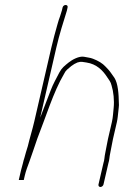

<svg xmlns="http://www.w3.org/2000/svg" viewBox="-20 -742 496 768"><path d="M91.2 -157C87.4 -144.9 79.5 -119.2 77.4 -110C75.5 -104.7 73.4 -97 71.1 -87C68 -76.3 65.6 -67.7 64.1 -61L55.1 -22H75.1L79.5 -41C83.4 -57.9 90.6 -77 97.5 -95.5C107.7 -122.7 119.3 -159.7 129.4 -188C162.4 -271.1 194 -375.5 236 -446C243 -461.5 251.5 -465.9 265.4 -478C273.4 -484 281.5 -488.7 289.6 -492C305.5 -497.3 312.2 -493.5 325.6 -492C366.3 -486 391.2 -460.4 408.2 -434C415.3 -422.9 423 -415.2 426.3 -400C433.9 -376 437.8 -340.3 434.6 -310C432.5 -292.3 432.1 -273.2 427.6 -254L411.9 -186C408.6 -171.7 404 -143 400.8 -129C397.8 -115.9 397.9 -101.1 393.8 -90L373.9 -4C372.7 1.3 376.3 6 381.6 6C386.9 6 392.7 1.3 393.9 -4L413.5 -89C417.8 -101.3 417.5 -114.8 420.8 -129C423.8 -142.1 428.8 -172.5 431.9 -186L447.6 -254C450.3 -265.5 452.2 -285.1 453.3 -296L455 -312C455.9 -318.7 456 -325 455.4 -331C454.8 -364.6 452.4 -408.3 437.5 -431C429.5 -441.4 422.7 -453.4 413.9 -463L402.7 -475C389.4 -489.5 373.1 -498.7 352 -507C339.8 -511.8 329.3 -511.8 315.9 -515C296.3 -518.4 268.6 -503.3 254.6 -492C237.9 -478.4 227.6 -471 217.4 -452C205.8 -429 192.9 -407.5 183.1 -381.5C171 -349.5 156.3 -312 140.6 -271L205.4 -552C217.2 -603.1 233.6 -655.2 247.4 -699L250.1 -711C254.6 -724.3 235 -726.3 230.6 -713L227.8 -701L220.3 -677C217.1 -669 213.6 -658.2 209.8 -644.5C201.3 -614.2 192.9 -584.4 185.2 -551L117.1 -256C109.1 -221.5 98.7 -189.1 91.2 -157Z"/></svg>

Font: HoneyBee
Style: UltLitIt
Weight: 100
Foundry: Cannot Into Space Fonts
Version: Version 0.89